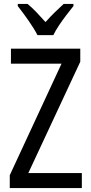

<svg xmlns="http://www.w3.org/2000/svg" viewBox="-20 -963 464 983"><path d="M399 0H30V-66L295 -637H36V-714H391V-647L125 -77H399ZM172 -783Q155 -816 126 -857.5Q97 -899 71 -932V-943H121Q142 -926 166 -901Q190 -876 213 -850Q239 -879 259.5 -899Q280 -919 306 -943H356V-932Q340 -912 320 -886Q300 -860 282 -833Q264 -806 253 -783Z"/></svg>

Font: Noto Sans Devanagari Condensed
Style: Regular
Weight: 400
Width: 3
Designer: Jelle Bosma - Monotype Design Team
Foundry: Monotype Imaging Inc.
Version: Version 2.004; ttfautohint (v1.8.4.7-5d5b)